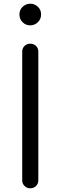

<svg xmlns="http://www.w3.org/2000/svg" viewBox="-20 -1017 327 1037"><path d="M143 0Q125 0 112.5 -12.5Q100 -25 100 -43V-738Q100 -757 112.5 -769Q125 -781 143 -781Q162 -781 174.5 -769Q187 -757 187 -738V-43Q187 -25 174.5 -12.5Q162 0 143 0ZM143 -880Q119 -880 102 -897Q85 -914 85 -939Q85 -964 102.5 -980.5Q120 -997 144 -997Q167 -997 184.5 -980.5Q202 -964 202 -939Q202 -914 184.5 -897Q167 -880 143 -880Z"/></svg>

Font: Comfortaa Medium
Style: Regular
Weight: 500
Designer: Johan Aakerlund
Foundry: Johan Aakerlund
Version: Version 3.104; ttfautohint (v1.8.1.43-b0c9)